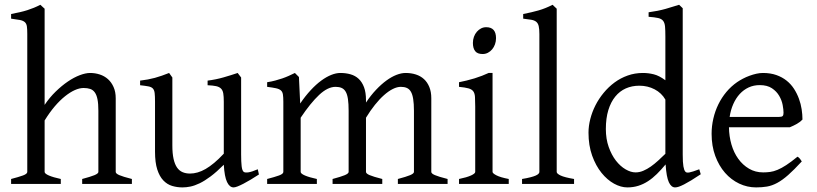

<svg xmlns="http://www.w3.org/2000/svg" viewBox="-20 -777 3449 811"><path d="M327.1 0V-21Q362.3 -30.3 378.9 -37.1Q395.5 -43.9 395.5 -50.8V-309.1Q395.5 -338.9 391.8 -357.4Q388.2 -376 380.4 -386.7Q372.6 -397.5 360.8 -401.4Q349.1 -405.3 333 -405.3Q315.9 -405.3 296.1 -396.5Q276.4 -387.7 254.9 -370.6Q233.4 -353.5 211.4 -327.9Q189.5 -302.2 168.5 -268.1V-50.8Q168.5 -43.5 186.8 -35.6Q205.1 -27.8 236.8 -21V0H26.9V-21Q59.1 -29.3 77.1 -35.9Q95.2 -42.5 95.2 -50.8V-633.8Q95.2 -654.3 93.5 -665.8Q91.8 -677.2 84.7 -683.6Q77.6 -689.9 64 -692.6Q50.3 -695.3 26.9 -698.2V-717.8Q47.4 -721.7 64.2 -725.6Q81.1 -729.5 95.5 -734.1Q109.9 -738.8 123 -744.1Q136.2 -749.5 150.4 -756.8L168.5 -740.2V-334Q189.5 -365.2 215.1 -390.1Q240.7 -415 266.6 -432.6Q292.5 -450.2 317.1 -459.5Q341.8 -468.8 360.8 -468.8Q381.8 -468.8 401.4 -462.4Q420.9 -456.1 435.8 -442.9Q450.7 -429.7 459.7 -409.4Q468.8 -389.2 468.8 -361.8V-50.8Q468.8 -43.9 483.6 -37.4Q498.5 -30.8 537.1 -21V0Z M1073.7 -40Q1055.7 -28.3 1039.1 -18.3Q1022.5 -8.3 1008.3 -1Q994.1 6.3 983.4 10.5Q972.7 14.6 966.8 14.6Q949.7 14.6 939 -8.1Q928.2 -30.8 925.3 -81.1Q895 -50.8 869.9 -32Q844.7 -13.2 823.5 -2.9Q802.2 7.3 784.4 11Q766.6 14.6 751 14.6Q728 14.6 707 8.3Q686 2 669.9 -14.9Q653.8 -31.7 644.3 -61Q634.8 -90.3 634.8 -136.2V-347.2Q634.8 -370.6 633.3 -383.5Q631.8 -396.5 625.7 -403.1Q619.6 -409.7 606.9 -412.1Q594.2 -414.6 571.8 -417V-436.5Q589.4 -438.5 604.7 -441.4Q620.1 -444.3 634.5 -448.2Q648.9 -452.1 663.6 -457.3Q678.2 -462.4 694.3 -468.8L708 -449.7V-163.1Q708 -128.9 713.1 -106Q718.3 -83 727.8 -69.3Q737.3 -55.7 751.2 -49.8Q765.1 -43.9 782.7 -43.9Q798.3 -43.9 814.7 -48.6Q831.1 -53.2 848.4 -63.2Q865.7 -73.2 884.8 -89.1Q903.8 -105 925.3 -127.9V-347.2Q925.3 -369.1 923.1 -382.3Q920.9 -395.5 913.6 -402.8Q906.2 -410.2 892.8 -413.1Q879.4 -416 856.9 -417V-436.5Q892.1 -440.9 924.3 -450.2Q956.5 -459.5 983.9 -468.8L998.5 -449.7V-124Q998.5 -93.8 1000.7 -74.7Q1002.9 -55.7 1009.8 -50.8Q1015.6 -46.9 1029.8 -49.1Q1043.9 -51.3 1068.8 -62Z M1660.6 0V-21Q1695.8 -30.3 1712.2 -37.1Q1728.5 -43.9 1728.5 -50.8V-309.1Q1728.5 -338.9 1725.3 -358.6Q1722.2 -378.4 1715.6 -389.6Q1709 -400.9 1698.5 -405.5Q1688 -410.2 1673.3 -410.2Q1657.2 -410.2 1639.2 -401.1Q1621.1 -392.1 1602.1 -375.2Q1583 -358.4 1563.7 -334.2Q1544.4 -310.1 1525.9 -279.8V-50.8Q1525.9 -43.9 1541 -37.4Q1556.2 -30.8 1594.7 -21V0H1384.8V-21Q1419.9 -30.3 1436.3 -37.1Q1452.6 -43.9 1452.6 -50.8V-309.1Q1452.6 -338.9 1449.7 -358.6Q1446.8 -378.4 1440.2 -389.6Q1433.6 -400.9 1423.1 -405.5Q1412.6 -410.2 1397.5 -410.2Q1364.3 -410.2 1327.9 -376Q1291.5 -341.8 1250 -279.8V-50.8Q1250 -43.5 1268.3 -35.6Q1286.6 -27.8 1318.4 -21V0H1108.4V-21Q1140.6 -29.3 1158.7 -35.9Q1176.8 -42.5 1176.8 -50.8V-347.2Q1176.8 -366.7 1175 -377.9Q1173.3 -389.2 1166.3 -395.3Q1159.2 -401.4 1145.5 -404.3Q1131.8 -407.2 1108.4 -410.2V-429.7Q1127 -432.6 1142.6 -436.8Q1158.2 -440.9 1172.4 -445.8Q1186.5 -450.7 1199.5 -456.5Q1212.4 -462.4 1225.6 -468.8L1242.7 -451.7L1248 -339.8Q1270 -372.1 1292.5 -396.2Q1314.9 -420.4 1336.9 -436.5Q1358.9 -452.6 1379.4 -460.7Q1399.9 -468.8 1417.5 -468.8Q1440.9 -468.8 1460.7 -463.1Q1480.5 -457.5 1494.9 -444.1Q1509.3 -430.7 1517.6 -408.7Q1525.9 -386.7 1525.9 -354V-343.8Q1546.4 -374.5 1568.4 -397.7Q1590.3 -420.9 1612.1 -436.8Q1633.8 -452.6 1654.5 -460.7Q1675.3 -468.8 1693.4 -468.8Q1716.8 -468.8 1736.6 -462.4Q1756.3 -456.1 1770.8 -442.9Q1785.2 -429.7 1793.5 -409.4Q1801.8 -389.2 1801.8 -361.8V-50.8Q1801.8 -43.9 1816.9 -37.4Q1832 -30.8 1870.6 -21V0Z M1918.9 0V-21Q1952.1 -27.8 1969.7 -35.9Q1987.3 -43.9 1987.3 -50.8V-327.1Q1987.3 -352.1 1986.3 -367.4Q1985.4 -382.8 1979 -391.4Q1972.7 -399.9 1958.7 -403.8Q1944.8 -407.7 1918.9 -410.2V-429.7Q1934.1 -432.6 1950.9 -436.8Q1967.8 -440.9 1984.4 -446Q2001 -451.2 2016.1 -457Q2031.2 -462.9 2043.9 -468.8H2060.5V-50.8Q2060.5 -44.9 2076.9 -36.4Q2093.3 -27.8 2128.9 -21V0ZM2075.2 -615.7Q2075.2 -602.1 2070.8 -589.8Q2066.4 -577.6 2058.8 -568.6Q2051.3 -559.6 2041 -554.2Q2030.8 -548.8 2018.6 -548.8Q1996.6 -548.8 1987.1 -561Q1977.5 -573.2 1977.5 -595.7Q1977.5 -609.4 1981.9 -621.6Q1986.3 -633.8 1994.1 -642.8Q2002 -651.9 2012 -657Q2022 -662.1 2033.7 -662.1Q2075.2 -662.1 2075.2 -615.7Z M2185.1 0V-21Q2206.1 -24.4 2220.2 -28.1Q2234.4 -31.7 2242.7 -35.4Q2251 -39.1 2254.6 -43Q2258.3 -46.9 2258.3 -50.8V-632.8Q2258.3 -654.8 2255.4 -667Q2252.4 -679.2 2244.6 -685.3Q2236.8 -691.4 2223.6 -693.6Q2210.4 -695.8 2189.9 -698.2V-717.8Q2225.1 -724.6 2254.4 -732.9Q2283.7 -741.2 2314 -756.8L2331.5 -740.2V-50.8Q2331.5 -43.5 2348.1 -35.6Q2364.7 -27.8 2404.8 -21V0Z M2939.9 -41Q2917.5 -25.9 2900.1 -15.4Q2882.8 -4.9 2869.9 1.7Q2856.9 8.3 2847.7 11.5Q2838.4 14.6 2831.5 14.6Q2815.4 14.6 2805.2 -7.3Q2794.9 -29.3 2791.5 -82.5Q2772.9 -60.1 2754.6 -42Q2736.3 -23.9 2717 -11.5Q2697.8 1 2676.3 7.8Q2654.8 14.6 2629.9 14.6Q2602.5 14.6 2573.7 -1.2Q2544.9 -17.1 2520.8 -46.9Q2496.6 -76.7 2481.2 -119.6Q2465.8 -162.6 2465.8 -216.8Q2465.8 -244.6 2473.4 -274.4Q2481 -304.2 2495.1 -332Q2509.3 -359.9 2529.8 -384.8Q2550.3 -409.7 2575.7 -428.5Q2601.1 -447.3 2631.3 -458Q2661.6 -468.8 2695.8 -468.8Q2718.8 -468.8 2741.5 -463.1Q2764.2 -457.5 2790.5 -438V-622.1Q2790.5 -648.9 2789.1 -664.8Q2787.6 -680.7 2780.8 -689.2Q2773.9 -697.8 2759.8 -700.9Q2745.6 -704.1 2719.7 -706.1V-725.1Q2759.8 -730.5 2791.5 -739.5Q2823.2 -748.5 2848.6 -756.8L2863.8 -742.2V-124Q2863.8 -106.9 2864.5 -94.7Q2865.2 -82.5 2866.7 -74.2Q2868.2 -65.9 2870.1 -60.5Q2872.1 -55.2 2875 -51.8Q2879.4 -46.4 2891.8 -48.6Q2904.3 -50.8 2933.6 -62ZM2790.5 -127.4V-356.4Q2774.4 -384.3 2745.1 -399.7Q2715.8 -415 2680.7 -415Q2649.4 -415 2623.5 -403.6Q2597.7 -392.1 2578.9 -369.1Q2560.1 -346.2 2549.6 -312Q2539.1 -277.8 2539.1 -231.9Q2539.1 -190.4 2551 -156.5Q2563 -122.6 2581.5 -98.6Q2600.1 -74.7 2622.3 -61.8Q2644.5 -48.8 2664.6 -48.8Q2681.2 -48.8 2697.3 -55.7Q2713.4 -62.5 2729 -73.5Q2744.6 -84.5 2760 -98.6Q2775.4 -112.8 2790.5 -127.4Z M3189 -417.5Q3163.6 -417.5 3142.3 -407.7Q3121.1 -397.9 3104.7 -380.1Q3088.4 -362.3 3077.4 -337.6Q3066.4 -313 3062 -283.2H3271Q3282.2 -283.2 3285.9 -286.9Q3289.6 -290.5 3289.6 -300.8Q3289.6 -314 3285.9 -333.7Q3282.2 -353.5 3271.2 -372.3Q3260.3 -391.1 3240.5 -404.3Q3220.7 -417.5 3189 -417.5ZM3369.6 -272Q3360.8 -262.2 3346.2 -253.9Q3331.5 -245.6 3315.9 -239.3H3059.1Q3059.6 -201.2 3069.6 -166.7Q3079.6 -132.3 3098.4 -106.2Q3117.2 -80.1 3143.8 -64.5Q3170.4 -48.8 3203.6 -48.8Q3218.8 -48.8 3233.2 -50.8Q3247.6 -52.7 3264.2 -59.6Q3280.8 -66.4 3301 -79.6Q3321.3 -92.8 3348.6 -115.2Q3355 -111.8 3359.6 -105.5Q3364.3 -99.1 3366.7 -95.2Q3334 -59.6 3309.3 -37.8Q3284.7 -16.1 3262.9 -4.4Q3241.2 7.3 3220 11Q3198.7 14.6 3173.8 14.6Q3136.2 14.6 3102.3 -1.5Q3068.4 -17.6 3042.5 -47.1Q3016.6 -76.7 3001.2 -118.4Q2985.8 -160.2 2985.8 -211.9Q2985.8 -244.6 2993.2 -276.4Q3000.5 -308.1 3014.4 -336.4Q3028.3 -364.7 3048.3 -388.7Q3068.4 -412.6 3093.8 -430.2Q3104.5 -437.5 3117.9 -444.6Q3131.3 -451.7 3146 -457Q3160.6 -462.4 3175 -465.6Q3189.5 -468.8 3202.6 -468.8Q3234.4 -468.8 3259.3 -460Q3284.2 -451.2 3302.7 -436.3Q3321.3 -421.4 3334 -401.6Q3346.7 -381.8 3354.7 -359.9Q3362.8 -337.9 3366.2 -315.2Q3369.6 -292.5 3369.6 -272Z"/></svg>

Font: Noto Serif Devanagari
Style: Regular
Weight: 400
Designer: Monotype Design Team
Foundry: Monotype Imaging Inc.
Version: Version 1.01